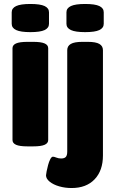

<svg xmlns="http://www.w3.org/2000/svg" viewBox="-20 -736 581 968"><path d="M119 2Q79 2 61 -6Q43 -14 43 -30V-493Q43 -509 61 -517Q79 -525 119 -525H147Q187 -525 205 -517Q223 -509 223 -493V-30Q223 -14 205 -6Q187 2 147 2ZM133 -574Q84 -574 61.5 -584.5Q39 -595 39 -616V-674Q39 -695 61.5 -705.5Q84 -716 133 -716Q183 -716 205 -705.5Q227 -695 227 -674V-616Q227 -595 205 -584.5Q183 -574 133 -574ZM341 212Q308 212 278.5 203.5Q249 195 230.5 180Q212 165 212 148Q212 143 215 128Q218 113 222.5 96Q227 79 233.5 66.5Q240 54 247 54Q253 54 264 58.5Q275 63 288 63Q305 63 312 55Q319 47 319 28V-483Q319 -504 337 -514.5Q355 -525 395 -525H423Q463 -525 481 -514.5Q499 -504 499 -483V48Q499 124 457 168Q415 212 341 212ZM409 -574Q360 -574 337.5 -584.5Q315 -595 315 -616V-674Q315 -695 337.5 -705.5Q360 -716 409 -716Q459 -716 481 -705.5Q503 -695 503 -674V-616Q503 -595 481 -584.5Q459 -574 409 -574Z"/></svg>

Font: Asap Black
Style: Regular
Weight: 900
Designer: Pablo Cosgaya
Foundry: Omnibus-Type
Version: Version 3.001; ttfautohint (v1.8.4.7-5d5b)